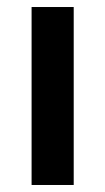

<svg xmlns="http://www.w3.org/2000/svg" viewBox="-20 -527 300 547"><path d="M190 0H70V-507H190Z"/></svg>

Font: Hind Vadodara SemiBold
Style: Regular
Weight: 600
Designer: Hitesh Malaviya
Foundry: Indian Type Foundry
Version: Version 1.001;PS 1.0;hotconv 1.0.86;makeotf.lib2.5.63406; tt